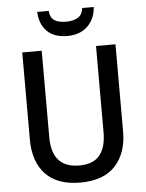

<svg xmlns="http://www.w3.org/2000/svg" viewBox="-61 -973 785 1032"><g transform="rotate(-5 331.5 -457.0)"><path d="M583 -243Q583 -128 520 -59Q457 10 330 10Q207 10 143.5 -57Q80 -124 80 -244V-714H185V-247Q185 -82 333 -82Q408 -82 443 -124.5Q478 -167 478 -248V-714H583ZM484 -924Q480 -860 439 -820.5Q398 -781 329 -781Q259 -781 220.5 -819Q182 -857 179 -924H241Q245 -885 268 -871.5Q291 -858 331 -858Q366 -858 391.5 -872Q417 -886 422 -924Z"/></g></svg>

Font: Noto Sans Thai SemCond Med
Style: Regular
Weight: 500
Width: 4
Designer: Monotype Design Team
Foundry: Monotype Imaging Inc.
Version: Version 2.002; ttfautohint (v1.8.4.7-5d5b)